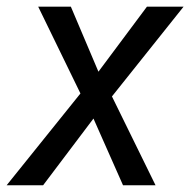

<svg xmlns="http://www.w3.org/2000/svg" viewBox="-49 -548 563 568"><path d="M242.2 -335.9 385.7 -528.3H494.1L282.2 -262.7L411.1 0H314.9L227.5 -197.3L78.6 0H-29.3L189 -271.5L64 -528.3H160.6Z"/></svg>

Font: TypoPRO Roboto
Style: Italic
Weight: 400
Italic angle: -12°
Designer: Google
Version: Version 2.136; 2016